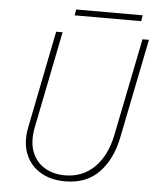

<svg xmlns="http://www.w3.org/2000/svg" viewBox="-57 -886 769 942"><g transform="rotate(5 327.5 -414.5)"><path d="M298.8 7.8Q227.1 7.8 176 -23.2Q125 -54.2 103 -110.1Q81.1 -166 95.7 -240.2L191.4 -719.7H223.1L127.9 -244.1Q113.8 -171.9 133.1 -122.3Q152.3 -72.8 195.3 -47.1Q238.3 -21.5 294.9 -21.5Q381.3 -21.5 440.4 -79.1Q499.5 -136.7 520.5 -242.2L616.7 -719.7H648.4L549.8 -229.5Q527.8 -120.6 465.3 -56.4Q402.8 7.8 298.8 7.8ZM274.9 -807.6 279.8 -836.9H607.4L602.5 -807.6Z"/></g></svg>

Font: Reddit Sans ExtraLight
Style: Italic
Weight: 250
Italic angle: -11.25°
Designer: Stephen Hutchings
Version: Version 1.013